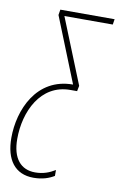

<svg xmlns="http://www.w3.org/2000/svg" viewBox="-120 -575 539 864"><g transform="rotate(10 149.5 -143.0)"><path d="M96 240C137 240 167 229 190 215V188C164 204 136 215 99 215C34 215 -6 170 -6 80C-6 -44 55 -178 191 -178H222L227 -203L107 -501H328L332 -526H84L80 -501L199 -204C32 -204 -33 -47 -33 80C-33 180 11 240 96 240Z"/></g></svg>

Font: Noto Sans ExtraCondensed Thin
Style: Italic
Weight: 100
Width: 2
Italic angle: -12°
Designer: Monotype Design Team
Foundry: Monotype Imaging Inc.
Version: Version 2.013